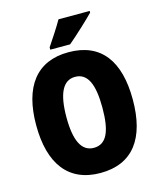

<svg xmlns="http://www.w3.org/2000/svg" viewBox="-134 -1023 943 1129"><g transform="rotate(-15 337.0 -458.5)"><path d="M521 -917V-927H331C306 -883 270 -829 238 -781V-767H359C410 -810 487 -882 521 -917ZM631 -358C631 -593 535 -725 337 -725C141 -725 43 -592 43 -359C43 -124 142 10 337 10C535 10 631 -124 631 -358ZM227 -358C227 -500 262 -575 337 -575C413 -575 446 -502 446 -358C446 -214 414 -143 337 -143C262 -143 227 -217 227 -358Z"/></g></svg>

Font: Noto Sans Devanagari Condensed Black
Style: Regular
Weight: 900
Width: 3
Designer: Jelle Bosma - Monotype Design Team
Foundry: Monotype Imaging Inc.
Version: Version 2.004